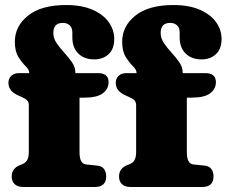

<svg xmlns="http://www.w3.org/2000/svg" viewBox="-20 -743 900 763"><path d="M296 -138Q296 -92 322 -89.5L365.5 -85Q385 -83 393.5 -71.2Q402 -59.5 402 -42.5Q402 0 357.5 0H71Q50.5 0 38.5 -11Q26.5 -22 26.5 -41.5Q26.5 -74 59.5 -87L68.5 -90.5Q80.5 -95 87.5 -106Q94.5 -117 94.5 -140V-324.5Q94.5 -336.5 88.8 -343.2Q83 -350 65.5 -358L55 -362.5Q32.5 -372.5 23 -384.8Q13.5 -397 13.5 -414Q13.5 -431 25 -441.8Q36.5 -452.5 56 -452.5H96V-454.5Q96 -466 81.8 -480Q67.5 -494 53.2 -516.5Q39 -539 39 -577Q39 -639 91.5 -681Q144 -723 242.5 -723Q305 -723 347.8 -704.2Q390.5 -685.5 412.2 -654.8Q434 -624 434 -588.5Q434 -548.5 411.8 -527.8Q389.5 -507 354.5 -507Q314.5 -507 291 -530.5Q267.5 -554 267.5 -594V-614Q267.5 -633 257 -642.5Q246.5 -652 229.5 -652Q192 -652 192 -612Q192 -590.5 205.2 -571.2Q218.5 -552 235.8 -533.2Q253 -514.5 266.2 -495.2Q279.5 -476 279.5 -454V-452.5H369Q411.5 -452.5 411.5 -416.5Q411.5 -390 389 -372.5Q366.5 -355 314.5 -355H296ZM722.5 -138Q722.5 -92 748.5 -89.5L792 -85Q811.5 -83 820 -71.2Q828.5 -59.5 828.5 -42.5Q828.5 0 784 0H497.5Q477 0 465 -11Q453 -22 453 -41.5Q453 -74 486 -87L495 -90.5Q507 -95 514 -106Q521 -117 521 -140V-324.5Q521 -336.5 515.2 -343.2Q509.5 -350 492 -358L481.5 -362.5Q459 -372.5 449.5 -384.8Q440 -397 440 -414Q440 -431 451.5 -441.8Q463 -452.5 482.5 -452.5H522.5V-454.5Q522.5 -466 508.2 -480Q494 -494 479.8 -516.5Q465.5 -539 465.5 -577Q465.5 -639 518 -681Q570.5 -723 669 -723Q731.5 -723 774.2 -704.2Q817 -685.5 838.8 -654.8Q860.5 -624 860.5 -588.5Q860.5 -548.5 838.2 -527.8Q816 -507 781 -507Q741 -507 717.5 -530.5Q694 -554 694 -594V-614Q694 -633 683.5 -642.5Q673 -652 656 -652Q618.5 -652 618.5 -612Q618.5 -590.5 631.8 -571.2Q645 -552 662.2 -533.2Q679.5 -514.5 692.8 -495.2Q706 -476 706 -454V-452.5H795.5Q838 -452.5 838 -416.5Q838 -390 815.5 -372.5Q793 -355 741 -355H722.5Z"/></svg>

Font: Fraunces 72pt S100 Black
Style: Regular
Weight: 900
Version: Version 1.000; ttfautohint (v1.8.3)